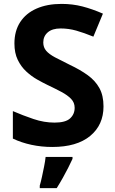

<svg xmlns="http://www.w3.org/2000/svg" viewBox="-20 -744 591 985"><path d="M511 -198Q511 -103 442.5 -46.5Q374 10 248 10Q193 10 141.5 -1Q90 -12 46 -33V-174Q97 -152 151.5 -133.5Q206 -115 260 -115Q316 -115 339.5 -136.5Q363 -158 363 -191Q363 -218 344.5 -237Q326 -256 295 -272.5Q264 -289 224 -308Q199 -320 170 -336.5Q141 -353 114.5 -377.5Q88 -402 71 -437Q54 -472 54 -521Q54 -585 83.5 -630.5Q113 -676 167.5 -700Q222 -724 296 -724Q352 -724 402.5 -711Q453 -698 508 -674L459 -556Q410 -576 371 -587Q332 -598 291 -598Q248 -598 225 -578Q202 -558 202 -526Q202 -501 217 -483.5Q232 -466 262 -450Q292 -434 337 -412Q392 -386 430.5 -358Q469 -330 490 -292Q511 -254 511 -198ZM352 71Q342 93 329.5 117.5Q317 142 302.5 168Q288 194 271 221H184V208Q190 188 195.5 162Q201 136 206.5 109Q212 82 214 61H352Z"/></svg>

Font: Noto Sans Bassa Vah
Style: Regular
Weight: 400
Designer: Monotype Design Team
Foundry: Monotype Imaging Inc.
Version: Version 2.002